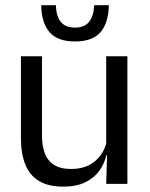

<svg xmlns="http://www.w3.org/2000/svg" viewBox="-20 -703 573 734"><path d="M140.5 -488V-184.5Q140.5 -146 151.2 -117.2Q162 -88.5 186.5 -72.8Q211 -57 252.5 -57Q291.5 -57 319.5 -71.2Q347.5 -85.5 365.2 -110.5Q383 -135.5 389.5 -167L404 -109.5H386.5Q379 -76.5 359 -49.2Q339 -22 305.2 -5.8Q271.5 10.5 222 10.5Q164.5 10.5 128.8 -11.2Q93 -33 76.5 -74.8Q60 -116.5 60 -175.5V-488ZM467 -488V0H386L389.5 -117L386 -122V-488ZM266.5 -544.5Q200 -544.5 169.2 -580.2Q138.5 -616 137.5 -683H193.5Q195 -640.5 212.8 -619Q230.5 -597.5 266.5 -597.5Q302.5 -597.5 320.2 -619Q338 -640.5 340 -683H396Q395 -616 364.5 -580.2Q334 -544.5 266.5 -544.5Z"/></svg>

Font: Anek Latin
Style: Regular
Weight: 400
Designer: Yesha Goshar
Foundry: Ek Type
Version: Version 1.003